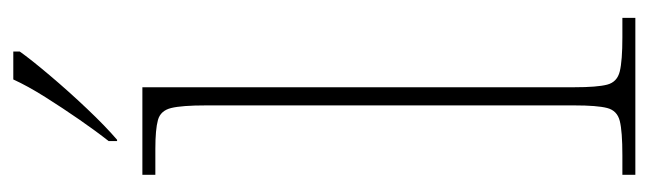

<svg xmlns="http://www.w3.org/2000/svg" viewBox="-372 -628 999 296"><g transform="rotate(-90 128.0 -479.5)"><path d="M7 0V-20H37Q74 -20 90 -24Q106 -28 110 -43.5Q114 -59 114 -94V-662Q114 -699 110 -715.5Q106 -732 91.5 -736Q77 -740 47 -740H7V-760H142V-94Q142 -59 146 -43.5Q150 -28 166.5 -24Q183 -20 219 -20H249V0ZM59 -812Q74 -831 92 -857Q110 -883 127 -910Q144 -937 154 -959H197V-949Q185 -932 160.5 -903Q136 -874 109 -845.5Q82 -817 61 -799H59Z"/></g></svg>

Font: Noto Serif Thin
Style: Regular
Weight: 100
Designer: Monotype Design Team
Foundry: Monotype Imaging Inc.
Version: Version 2.015